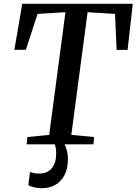

<svg xmlns="http://www.w3.org/2000/svg" viewBox="-20 -763 722 1015"><path d="M121 0 124.5 -38.5 240 -50 326 -698.5 178.5 -689.5 117 -500 56 -499.5 97.5 -743H682L654.5 -499.5L596.5 -499L588 -689.5L443 -698.5L357 -50L477.5 -38.5L474 0ZM290 -14.5 314.5 -12.5Q324 2 331.5 25.8Q339 49.5 339 79Q339 126 322 160.5Q305 195 274 213.5Q243 232 200.5 232Q180.5 232 160.8 227.5Q141 223 130 215.5L138.5 145.5Q145 149 158.5 151.8Q172 154.5 187 154.5Q229.5 154.5 253 127.2Q276.5 100 277 50.5Q277.5 28 273.5 13.2Q269.5 -1.5 265.5 -12.5Z"/></svg>

Font: Merriweather 48pt Medium
Style: Italic
Weight: 500
Italic angle: -7.8°
Version: Version 2.101